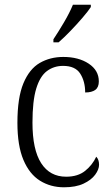

<svg xmlns="http://www.w3.org/2000/svg" viewBox="-20 -786 476 816"><path d="M252 10Q195 10 150 -18Q105 -46 79.5 -106.5Q54 -167 54 -264Q54 -371 79.5 -432Q105 -493 149 -518.5Q193 -544 249 -544Q314 -544 357 -515.5Q400 -487 400 -440Q400 -415 385 -404Q370 -393 342 -393Q342 -440 321 -473Q300 -506 248 -506Q209 -506 179.5 -484Q150 -462 134 -409.5Q118 -357 118 -265Q118 -150 155 -92.5Q192 -35 261 -35Q311 -35 342 -60Q373 -85 389 -120Q401 -108 401 -86Q401 -66 384.5 -43.5Q368 -21 335 -5.5Q302 10 252 10ZM207 -619Q229 -652 252.5 -692Q276 -732 290 -766H366V-756Q355 -739 331 -711Q307 -683 279.5 -654.5Q252 -626 229 -606H207Z"/></svg>

Font: Noto Serif Tamil SemiCondensed Light
Style: Italic
Weight: 300
Width: 4
Italic angle: -12°
Designer: Indian Type Foundry, Tom Grace, and the Monotype Design Team
Foundry: Monotype Imaging Inc.
Version: Version 2.003; ttfautohint (v1.8.4.7-5d5b)